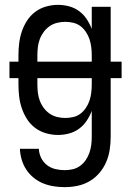

<svg xmlns="http://www.w3.org/2000/svg" viewBox="-20 -548 540 791"><path d="M247 223Q224 223 201.5 219.5Q179 216 158 207.5Q137 199 119 184.5Q101 170 88.5 151Q76 132 69.5 110Q63 88 62 65H140Q141 85 149.5 102.5Q158 120 173.5 132Q189 144 208 148.5Q227 153 247 153Q264 153 280.5 149Q297 145 310.5 135Q324 125 333.5 111Q343 97 348.5 81Q354 65 356 48.5Q358 32 358 15V-91Q350 -70 337 -50.5Q324 -31 305.5 -17.5Q287 -4 264.5 2Q242 8 219 8Q194 8 169.5 1Q145 -6 125 -21Q105 -36 91.5 -57Q78 -78 70 -101.5Q62 -125 59 -150Q56 -175 56 -200V-226H19V-294H56V-320Q56 -345 59 -370Q62 -395 70 -418.5Q78 -442 91.5 -463Q105 -484 125 -499Q145 -514 169.5 -521Q194 -528 219 -528Q242 -528 264.5 -522Q287 -516 305.5 -502.5Q324 -489 337 -469.5Q350 -450 358 -429V-520H436V-294H481V-226H436V15Q436 42 432 68.5Q428 95 417.5 119.5Q407 144 389.5 164.5Q372 185 349 198.5Q326 212 299.5 217.5Q273 223 247 223ZM358 -294V-320Q358 -337 356 -353.5Q354 -370 349 -385.5Q344 -401 334.5 -415.5Q325 -430 312 -440Q299 -450 282.5 -454Q266 -458 249 -458Q232 -458 215.5 -454Q199 -450 185 -440.5Q171 -431 160.5 -417Q150 -403 144 -387Q138 -371 136 -354Q134 -337 134 -320V-294ZM249 -62Q266 -62 282.5 -66Q299 -70 312 -80Q325 -90 334.5 -104.5Q344 -119 349 -134.5Q354 -150 356 -166.5Q358 -183 358 -200V-226H134V-200Q134 -183 136 -166Q138 -149 144 -133Q150 -117 160.5 -103Q171 -89 185 -79.5Q199 -70 215.5 -66Q232 -62 249 -62Z"/></svg>

Font: Iosevka www.saffi
Style: Regular
Weight: 400
Monospace: yes
Designer: Belleve Invis
Foundry: Belleve Invis
Version: Version 22.0.2; ttfautohint (v1.8.3)